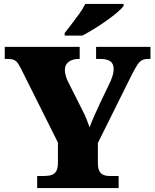

<svg xmlns="http://www.w3.org/2000/svg" viewBox="-20 -951 783 971"><path d="M168 0V-61H203Q225 -61 240.5 -66Q256 -71 264.5 -85.5Q273 -100 273 -128V-230L88 -600Q78 -620 70 -631.5Q62 -643 50.5 -648Q39 -653 17 -653H4V-714H383V-653H379Q347 -653 327.5 -638.5Q308 -624 308 -598Q308 -587 311.5 -572Q315 -557 322 -542L396 -395Q410 -368 417.5 -349Q425 -330 433 -307Q443 -334 456.5 -364.5Q470 -395 485 -427L539 -540Q550 -566 552.5 -580.5Q555 -595 555 -600Q555 -629 538 -641Q521 -653 485 -653H466V-714H741V-653H729Q710 -653 698 -646.5Q686 -640 675 -623.5Q664 -607 648 -576L475 -228V-126Q475 -99 483 -85Q491 -71 504 -66Q517 -61 532 -61H580V0ZM307 -784Q322 -803 342 -829Q362 -855 381.5 -882Q401 -909 411 -931H605V-921Q596 -908 572.5 -888Q549 -868 518 -846Q487 -824 455 -804.5Q423 -785 397 -771H307Z"/></svg>

Font: Noto Serif Khmer Black
Style: Regular
Weight: 900
Version: Version 2.003